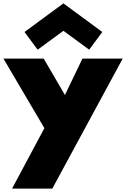

<svg xmlns="http://www.w3.org/2000/svg" viewBox="-56 -860 748 1140"><path d="M15.5 260H254.5L672.5 -512H433.5L329.5 -296L203.5 -512H-35.5L207.5 -99ZM167.5 -565 320.5 -677 473.5 -565 551.5 -670 320.5 -840 89.5 -670Z"/></svg>

Font: Spartan Black
Style: Regular
Weight: 900
Designer: Matt Bailey, Mirko Velimirovic
Foundry: Matt Bailey
Version: Version 1.003; ttfautohint (v1.8.3)